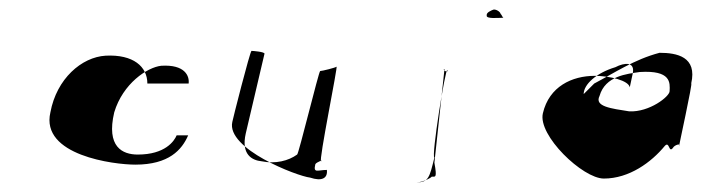

<svg xmlns="http://www.w3.org/2000/svg" viewBox="-20 -414 1462 400"><path d="M85 -180C64 -90 218 -71 262 -71C332 -71 359 -102 372 -132C374 -132 348 -132 348 -132C343 -120 324 -92 267 -92C235 -92 201 -108 218 -180C236 -240 287 -274 316 -277C365 -280 375 -256 373 -240H287C287 -275 258 -301 200 -298C150 -295 98 -250 85 -180Z M464 -160C451 -104 599 -47 626 -44C650 -36 663 -42 661 -60C642 -60 632 -52 637 -72C639 -76 655 -82 649 -78C643 -76 685 -280 681 -275C679 -273 651 -266 647 -266C644 -265 602 -92 599 -92C581 -79 554 -72 525 -78C505 -80 482 -92 492 -136L531 -302C532 -306 507 -308 504 -308C501 -308 464 -162 464 -160Z M848 -34C873 -34 875 -45 885 -86C878 -86 908 -274 912 -268C914 -260 900 -270 906 -270L885 -75C891 -42 887 -46 879 -46C882 -46 862 -34 848 -34ZM994 -382C992 -374 1018 -377 1029 -377C1027 -377 1025 -384 1023 -385C1022 -390 1013 -395 1008 -394C1003 -392 993 -388 994 -382Z M1111 -178C1100 -132 1194 -42 1238 -42C1291 -42 1337 -76 1365 -110C1375 -121 1373 -94 1382 -106C1385 -112 1399 -116 1395 -110C1393 -105 1424 -244 1420 -240C1433 -296 1390 -304 1354 -304C1301 -290 1260 -262 1218 -240L1196 -218C1196 -238 1222 -262 1262 -274C1281 -284 1304 -286 1298 -260L1292 -232C1290 -246 1251 -256 1219 -256C1172 -256 1124 -234 1111 -178ZM1229 -214C1241 -256 1286 -260 1313 -264C1378 -268 1376 -242 1375 -224C1375 -213 1333 -180 1291 -182C1253 -188 1218 -192 1229 -214Z"/></svg>

Font: pokerface
Style: oblique
Weight: 400
Version: Version 1